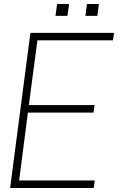

<svg xmlns="http://www.w3.org/2000/svg" viewBox="-20 -945 593 965"><path d="M132.8 -779.8H553.2L547.9 -742.2H168L125 -417H455.1L450.2 -378.9H120.1L76.2 -38.1H456.1L451.2 0H30.8ZM477.1 -924.8 469.2 -865.2H409.2L417 -924.8ZM327.1 -924.8 318.8 -865.2H258.8L267.1 -924.8Z"/></svg>

Font: Cooper Hewitt
Style: Light Italic
Weight: 704
Designer: Village Type and Design LLC
Foundry: Cooper Hewitt Smithsonian Design Museum
Version: 1.000